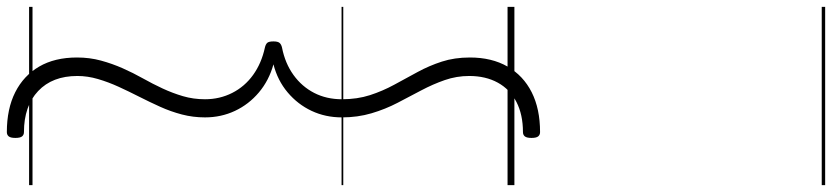

<svg xmlns="http://www.w3.org/2000/svg" viewBox="-955 -568 2431 561"><g transform="rotate(-90 260.5 -287.5)"><path d="M155 75Q147 75 142.5 69.5Q138 64 138 50Q138 36 142.5 30.5Q147 25 155 25Q206 25 243 6Q280 -13 299.5 -48.5Q319 -84 319 -132Q319 -169 307 -203.5Q295 -238 277 -272Q259 -306 240.5 -341.5Q222 -377 210 -417.5Q198 -458 198 -504Q198 -552 217 -592.5Q236 -633 271 -662.5Q306 -692 353 -704Q306 -717 271 -746.5Q236 -776 217 -816.5Q198 -857 198 -904Q198 -939 206.5 -971.5Q215 -1004 229 -1035Q243 -1066 258.5 -1096.5Q274 -1127 287.5 -1156.5Q301 -1186 310 -1216.5Q319 -1247 319 -1277Q319 -1350 275 -1391.5Q231 -1433 155 -1433Q147 -1433 142.5 -1438.5Q138 -1444 138 -1458Q138 -1472 142.5 -1477.5Q147 -1483 155 -1483Q223 -1483 271.5 -1458.5Q320 -1434 346.5 -1388.5Q373 -1343 373 -1278Q373 -1241 364 -1208Q355 -1175 341.5 -1144.5Q328 -1114 312 -1085.5Q296 -1057 282.5 -1028Q269 -999 260 -968.5Q251 -938 251 -904Q251 -861 269.5 -824.5Q288 -788 322 -763.5Q356 -739 402 -729Q411 -727 415.5 -722.5Q420 -718 420 -704Q420 -691 415.5 -686Q411 -681 402 -679Q356 -670 322 -645.5Q288 -621 269.5 -585Q251 -549 251 -504Q251 -459 263 -422Q275 -385 293.5 -351Q312 -317 330.5 -283Q349 -249 361 -212Q373 -175 373 -130Q373 -66 346.5 -20Q320 26 271.5 50.5Q223 75 155 75ZM0 898H521V908H0ZM0 -20H521V0H0ZM0 -505H521V-500H0ZM0 -1418H521V-1408H0Z"/></g></svg>

Font: Playwrite FR Trad Guides
Style: Regular
Weight: 400
Designer: Veronika Burian, José Scaglione
Foundry: TypeTogether
Version: Version 1.003